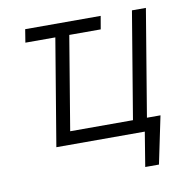

<svg xmlns="http://www.w3.org/2000/svg" viewBox="-79 -625 869 861"><g transform="rotate(-10 356.0 -194.0)"><path d="M81.3 -485.8 90.9 -545.5H434.7L424.4 -485.8H281.2L210.2 -59.7H496.1L577.1 -545.5H640.6L559.7 -59.7H621.4L576.3 156.6H513.8L539.4 0H136.7L217.7 -485.8Z"/></g></svg>

Font: Inter P Light
Style: Italic
Weight: 300
Italic angle: 9.39999°
Designer: Rasmus Andersson
Foundry: rsms
Version: Version 3.018;git-588b23468